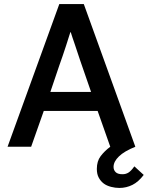

<svg xmlns="http://www.w3.org/2000/svg" viewBox="-20 -720 725 942"><path d="M644 0Q589.4 22 563.5 47.4Q537.1 72.8 537.1 99.1Q537.1 114.7 547.9 125Q558.1 134.8 581.1 134.8Q597.2 134.8 609.9 127Q623 119.1 639.2 96.2L685.1 138.2Q659.2 172.4 629.9 187Q599.6 202.1 565.9 202.1Q545.4 202.1 524.9 196.8Q502.9 190.9 489.3 180.7Q473.6 168.9 464.4 151.4Q455.1 134.3 455.1 108.9Q455.1 70.8 473.6 46.4Q492.7 21 521 0L459 -175.8H194.8L132.8 0H17.1L271 -700.2H391.1ZM325.2 -562Q323.2 -555.2 316.4 -534.7Q314.5 -528.3 310.1 -514.6Q305.7 -501 303.7 -494.6L287.6 -446.3Q281.7 -429.2 270 -396Q263.7 -377 249.3 -334.7Q234.9 -292.5 227.1 -269H426.8Q399.9 -344.7 382.8 -396Q379.4 -405.3 373.5 -422.9Q367.7 -440.4 365.7 -446.3L349.6 -494.6Q346.7 -503.4 342 -517.1Q337.4 -530.8 335.9 -534.7Q329.1 -555.2 327.1 -562Z"/></svg>

Font: Post Grotesk Medium
Style: Medium
Weight: 500
Version: Version 1.0